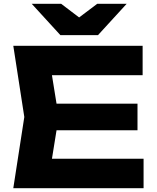

<svg xmlns="http://www.w3.org/2000/svg" viewBox="-20 -991 827 1011"><path d="M704 -445V-305H161V-445ZM289 -375 239 -65 160 -155H736V0H50L108 -375L50 -750H731V-595H160L239 -685ZM496 -806H298L147 -971H302L439 -867H354L492 -971H647Z"/></svg>

Font: Unbounded SemiBold
Style: Regular
Weight: 600
Designer: Luke Prowse, Jean-Baptiste Morizot, Fátima Lázaro, Florian Runge
Foundry: NaN
Version: Version 1.700